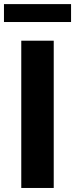

<svg xmlns="http://www.w3.org/2000/svg" viewBox="-26 -933 373 953"><path d="M79.6 -731H240.7V0H79.6ZM-6.3 -912.6H326.7V-823.7H-6.3Z"/></svg>

Font: Glacial Indifference
Style: Bold
Weight: 700
Designer: Alfredo Marco Pradil
Foundry: Alfredo Marco Pradil
Version: Version 1.312